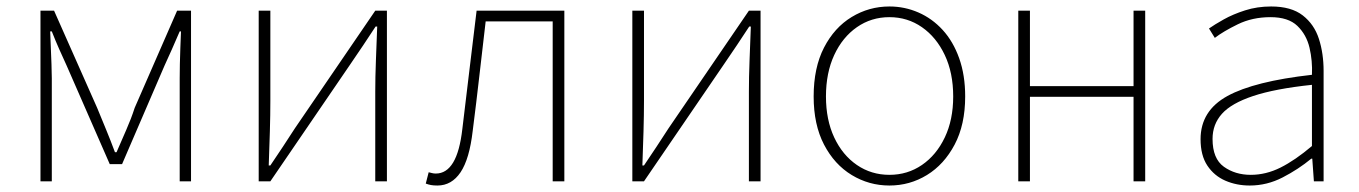

<svg xmlns="http://www.w3.org/2000/svg" viewBox="-20 -560 4198 593"><path d="M105 0V-527H147L280 -227Q294 -193 308 -159Q322 -125 335 -90H340Q355 -125 370 -159Q385 -193 396 -227L527 -527H570V0H535V-318Q535 -338 535.5 -362Q536 -386 537 -412Q538 -438 539 -463H535Q523 -435 511.5 -409Q500 -383 488 -357L357 -53H319L186 -357Q174 -383 162.5 -409Q151 -435 140 -463H135Q136 -438 137 -412Q138 -386 139 -362Q140 -338 140 -318V0Z M779 0V-527H815V-249Q815 -206 813.5 -154Q812 -102 810 -49H815Q832 -74 853.5 -106.5Q875 -139 891 -164L1139 -527H1175V0H1139V-277Q1139 -321 1141 -373Q1143 -425 1145 -478H1140Q1124 -453 1102 -420.5Q1080 -388 1063 -363L815 0Z M1331 13Q1319 13 1311 11.5Q1303 10 1295 7L1304 -28Q1309 -27 1314 -25.5Q1319 -24 1326 -24Q1359 -24 1379.5 -58Q1400 -92 1408 -162Q1419 -254 1430 -345Q1441 -436 1452 -527H1723V0H1687V-494H1480Q1470 -409 1460.5 -325.5Q1451 -242 1440 -156Q1430 -69 1402.5 -28Q1375 13 1331 13Z M1933 0V-527H1969V-249Q1969 -206 1967.5 -154Q1966 -102 1964 -49H1969Q1986 -74 2007.5 -106.5Q2029 -139 2045 -164L2293 -527H2329V0H2293V-277Q2293 -321 2295 -373Q2297 -425 2299 -478H2294Q2278 -453 2256 -420.5Q2234 -388 2217 -363L1969 0Z M2727 13Q2664 13 2610.5 -19.5Q2557 -52 2525 -113.5Q2493 -175 2493 -262Q2493 -351 2525 -413Q2557 -475 2610.5 -507.5Q2664 -540 2727 -540Q2774 -540 2816.5 -521.5Q2859 -503 2891.5 -467.5Q2924 -432 2942.5 -380Q2961 -328 2961 -262Q2961 -175 2928.5 -113.5Q2896 -52 2843 -19.5Q2790 13 2727 13ZM2727 -20Q2783 -20 2827.5 -50.5Q2872 -81 2898 -135.5Q2924 -190 2924 -262Q2924 -335 2898 -390Q2872 -445 2827.5 -476Q2783 -507 2727 -507Q2671 -507 2626.5 -476Q2582 -445 2556.5 -390Q2531 -335 2531 -262Q2531 -190 2556.5 -135.5Q2582 -81 2626.5 -50.5Q2671 -20 2727 -20Z M3125 0V-527H3161V-294H3481V-527H3517V0H3481V-261H3161V0Z M3840 13Q3799 13 3764.5 -2Q3730 -17 3709 -48.5Q3688 -80 3688 -130Q3688 -218 3771 -263.5Q3854 -309 4032 -329Q4034 -372 4024.5 -412.5Q4015 -453 3987 -480Q3959 -507 3904 -507Q3848 -507 3803 -485Q3758 -463 3732 -443L3714 -472Q3731 -484 3759.5 -500Q3788 -516 3825.5 -528Q3863 -540 3906 -540Q3968 -540 4003.5 -512.5Q4039 -485 4053.5 -440Q4068 -395 4068 -341V0H4038L4033 -70H4030Q3990 -37 3941.5 -12Q3893 13 3840 13ZM3843 -20Q3890 -20 3935 -42.5Q3980 -65 4032 -109V-298Q3918 -286 3850.5 -263.5Q3783 -241 3754 -208.5Q3725 -176 3725 -131Q3725 -70 3760 -45Q3795 -20 3843 -20Z"/></svg>

Font: Noto Sans JP
Style: Regular
Weight: 100
Designer: Ryoko NISHIZUKA 西塚涼子 (kana, bopomofo & ideographs); Paul D. Hunt (Latin, Greek & Cyrillic); Sandoll Communications 산돌커뮤니
Foundry: Adobe
Version: Version 2.004;hotconv 1.0.118;makeotfexe 2.5.65603